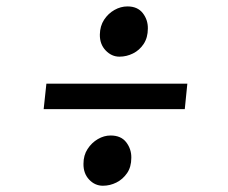

<svg xmlns="http://www.w3.org/2000/svg" viewBox="-20 -612 709 598"><path d="M124.5 -351.5H563.5L555.5 -272H116ZM240 -102Q240 -128.5 252.8 -148Q265.5 -167.5 284.8 -178.8Q304 -190 324.5 -190Q357 -190 373.2 -168.8Q389.5 -147.5 389 -120.5Q389 -92 375.8 -72.8Q362.5 -53.5 342.5 -43.5Q322.5 -33.5 300.5 -33.5Q275.5 -33.5 257.5 -52.8Q239.5 -72 240 -102ZM352 -435.5Q327.5 -435.5 309 -455Q290.5 -474.5 291 -504.5Q291.5 -531 304.2 -550.5Q317 -570 336.5 -581Q356 -592 377 -592Q408.5 -592 424.8 -571Q441 -550 440.5 -523Q440.5 -495 427.5 -475.2Q414.5 -455.5 394.2 -445.5Q374 -435.5 352 -435.5Z"/></svg>

Font: Merriweather 48pt ExtraBold
Style: Italic
Weight: 800
Italic angle: -7.8°
Version: Version 2.101